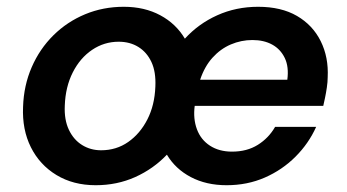

<svg xmlns="http://www.w3.org/2000/svg" viewBox="-20 -534 1023 566"><path d="M262 12Q196 12 146.5 -18Q97 -48 71 -100Q45 -152 48 -219Q50 -282 73.5 -336Q97 -390 137.5 -430Q178 -470 231 -492Q284 -514 345 -514Q406 -514 452.5 -489Q499 -464 525 -420Q565 -464 620.5 -489Q676 -514 741 -514Q809 -514 855.5 -487Q902 -460 925.5 -412.5Q949 -365 946 -306Q946 -293 943.5 -276Q941 -259 938 -245Q935 -231 933 -222H554Q549 -184 560.5 -153Q572 -122 599 -104.5Q626 -87 664 -87Q708 -87 740 -107Q772 -127 791 -160H912Q890 -111 851 -72Q812 -33 760.5 -10.5Q709 12 648 12Q588 12 542.5 -12Q497 -36 472 -78Q432 -36 378.5 -12Q325 12 262 12ZM278 -91Q323 -91 358 -115.5Q393 -140 414.5 -182Q436 -224 438 -279Q440 -322 426.5 -351Q413 -380 388 -395.5Q363 -411 330 -411Q287 -411 251.5 -387Q216 -363 194.5 -320.5Q173 -278 171 -223Q169 -181 183 -151.5Q197 -122 222 -106.5Q247 -91 278 -91ZM570 -299H827Q832 -337 819.5 -363Q807 -389 782.5 -402.5Q758 -416 724 -416Q691 -416 660.5 -403Q630 -390 606.5 -364Q583 -338 570 -299Z"/></svg>

Font: DM Sans 16pt SemiBold
Style: Italic
Weight: 600
Italic angle: -10°
Version: Version 4.004;gftools[0.9.30]